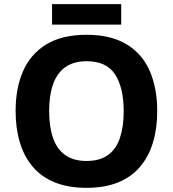

<svg xmlns="http://www.w3.org/2000/svg" viewBox="-20 -892 831 922"><path d="M735 -358Q735 -275 714.5 -207.5Q694 -140 652.5 -91Q611 -42 547 -16Q483 10 395 10Q308 10 243.5 -16Q179 -42 137.5 -91Q96 -140 75.5 -207.5Q55 -275 55 -359Q55 -470 91.5 -552Q128 -634 203.5 -679.5Q279 -725 396 -725Q512 -725 587.5 -679.5Q663 -634 699 -551.5Q735 -469 735 -358ZM216 -358Q216 -284 234.5 -230Q253 -176 293 -147.5Q333 -119 395 -119Q459 -119 498.5 -147.5Q538 -176 556 -230Q574 -284 574 -358Q574 -470 533 -534Q492 -598 396 -598Q333 -598 293 -569Q253 -540 234.5 -486.5Q216 -433 216 -358ZM562 -872V-774H230V-872Z"/></svg>

Font: Noto Sans Lao Looped
Style: Bold
Weight: 700
Designer: Mark Frömberg, Ben Mitchell
Foundry: The Fontpad Ltd
Version: Version 1.001